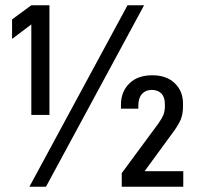

<svg xmlns="http://www.w3.org/2000/svg" viewBox="-20 -710 759 730"><path d="M25.9 -562V-636.2L99.1 -689.9H168V-272.9H99.1V-617.2ZM527.8 -689.9 154.8 0H91.8L464.8 -689.9ZM582 -240.2Q595.2 -258.8 601.1 -272.9Q606.9 -287.6 606.9 -305.2V-313Q606.9 -339.8 594.2 -354Q580.1 -368.2 557.1 -368.2Q533.7 -368.2 520 -353Q505.9 -337.4 505.9 -308.1V-296.9H439.9V-312Q439.9 -362.3 473.1 -394Q504.4 -423.8 559.1 -423.8Q612.8 -423.8 644 -394Q675.8 -363.8 675.8 -315.9V-305.2Q675.8 -277.3 667 -254.9Q655.8 -230.5 637.2 -206.1L529.8 -59.1H676.8V0H442.9V-51.8Z"/></svg>

Font: D-DIN-PRO
Style: Regular
Weight: 400
Designer: Charles Nix
Foundry: Datto Inc.
Version: Version 1.000;hotconv 1.0.109;makeotfexe 2.5.65596